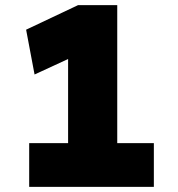

<svg xmlns="http://www.w3.org/2000/svg" viewBox="-20 -730 694 750"><path d="M246 -49V-617L284 -517L115 -439L82 -614L285 -710H438V-49ZM94 0V-171H581V0Z"/></svg>

Font: Lexend Exa ExtraBold
Style: Regular
Weight: 800
Designer: Bonnie Shaver-Troup, Thomas Jockin
Foundry: Lexend
Version: Version 1.007